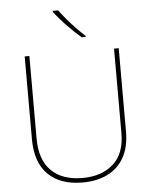

<svg xmlns="http://www.w3.org/2000/svg" viewBox="-62 -1003 836 1064"><g transform="rotate(-5 356.0 -471.0)"><path d="M618 -252Q618 -163 584.5 -105Q551 -47 492 -18.5Q433 10 355 10Q231 10 163 -57Q95 -124 95 -254V-714H121V-256Q121 -136 182.5 -75.5Q244 -15 356 -15Q463 -15 527.5 -72.5Q592 -130 592 -244V-714H618ZM302 -952Q317 -931 341 -902.5Q365 -874 392 -846Q419 -818 441 -798V-792H420Q380 -825 339 -868Q298 -911 272 -945V-952Z"/></g></svg>

Font: Noto Sans Bengali Thin
Style: Regular
Weight: 100
Designer: Jelle Bosma - Monotype Design Team
Foundry: Monotype Imaging Inc.
Version: Version 2.003; ttfautohint (v1.8.4.7-5d5b)